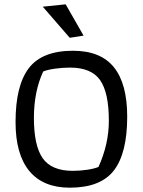

<svg xmlns="http://www.w3.org/2000/svg" viewBox="-20 -861 661 889"><path d="M178 -830 284 -841 367 -696 303 -686ZM52 -296Q52 -465 113.5 -545.5Q175 -626 318 -626Q446 -626 507.5 -549.5Q569 -473 569 -321Q569 -152 507.5 -72Q446 8 303 8Q180 8 116 -69Q52 -146 52 -296ZM436 -88Q484 -194 484 -302Q484 -432 443.5 -490Q403 -548 304 -548Q269 -548 234 -543Q199 -538 180 -530Q137 -437 137 -315Q137 -186 178 -128Q219 -70 317 -70Q351 -70 384 -75Q417 -80 436 -88Z"/></svg>

Font: Athiti Medium
Style: Regular
Weight: 500
Designer: CadsonDemak Team
Foundry: CadsonDemak
Version: Version 1.032